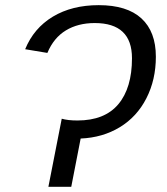

<svg xmlns="http://www.w3.org/2000/svg" viewBox="-20 -718 640 738"><path d="M166 0 217.3 -261.7Q240.7 -254.9 277.8 -254.9Q382.3 -254.9 434.8 -317.4Q487.3 -379.9 487.3 -494.1Q487.3 -629.4 344.2 -629.4Q279.8 -629.4 233.2 -601.1Q186.5 -572.8 162.1 -514.6L76.7 -528.8Q109.9 -609.9 183.3 -654.1Q256.8 -698.2 359.4 -698.2Q468.3 -698.2 523.7 -647.2Q579.1 -596.2 579.1 -500Q579.1 -411.6 542.7 -340.3Q506.3 -269 440.4 -229Q374.5 -189 290 -185.5L253.9 0Z"/></svg>

Font: Liberation Mono
Style: Italic
Weight: 400
Italic angle: -12°
Monospace: yes
Designer: Steve Matteson
Foundry: Ascender Corporation
Version: Version 2.1.5